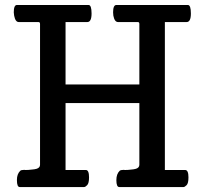

<svg xmlns="http://www.w3.org/2000/svg" viewBox="-20 -755 827 775"><path d="M326.7 -68.8Q339.4 -68.8 339.4 -39.1Q339.4 -15.6 332 -7.8Q324.7 0 319.3 0H59.6Q48.3 0 48.3 -27.8V-29.3Q48.3 -52.2 61.5 -65.4Q65.4 -69.3 77.1 -69.3H78.6Q80.6 -68.8 83 -68.8Q94.2 -68.8 106 -70.3Q120.1 -71.3 127.9 -73.7Q141.6 -78.1 141.6 -89.8V-658.2Q141.6 -666 135.3 -666H55.7Q42 -666 37.1 -691.9Q36.1 -698.7 35.6 -705.1Q35.6 -734.9 48.3 -734.9H337.4Q349.6 -734.9 349.6 -700.7Q349.6 -666 332.5 -666H244.6V-414.1H542.5V-658.2Q542.5 -666 536.6 -666H456.5Q442.4 -666 437.5 -691.9Q436.5 -698.7 436.5 -705.1Q436.5 -734.9 449.7 -734.9H738.3Q750.5 -734.9 750.5 -700.7Q750.5 -666 733.4 -666H645.5V-68.8H727.5Q740.7 -68.8 740.7 -39.1Q740.7 -15.1 733.2 -7.6Q725.6 0 720.7 0H461.4Q449.7 0 449.7 -27.8Q449.7 -52.7 462.9 -65.4Q466.8 -69.3 478.5 -69.3H480Q481.9 -68.8 484.4 -68.8Q495.6 -68.8 507.3 -70.3Q521 -71.3 528.8 -73.7Q542.5 -78.1 542.5 -89.8V-338.9H244.6V-68.8Z"/></svg>

Font: Copse
Style: Regular
Weight: 400
Version: Version 1.000